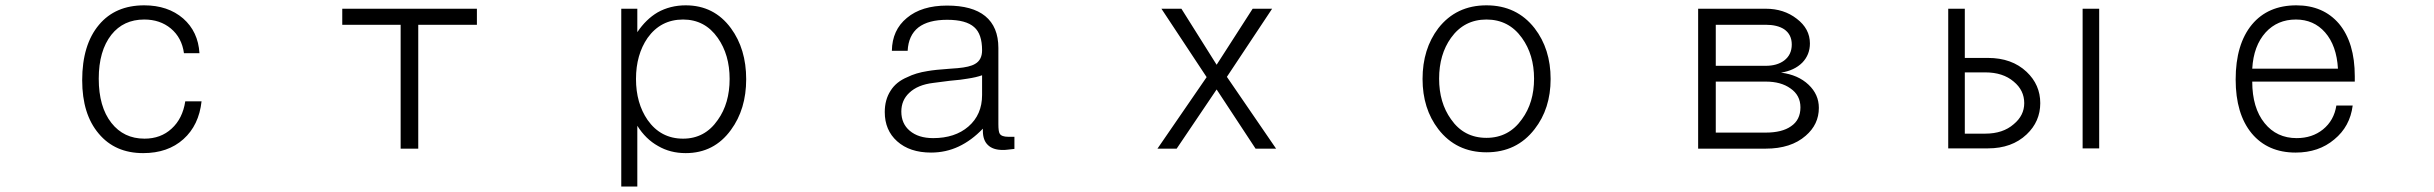

<svg xmlns="http://www.w3.org/2000/svg" viewBox="-20 -551 9040 713"><path d="M668 -174.8Q658.2 -110.4 617.2 -73.2Q577.1 -36.1 516.6 -36.1Q439.5 -36.1 393.6 -94.7Q346.7 -154.3 346.7 -258.8Q346.7 -362.3 393.6 -421.9Q438.5 -478.5 515.6 -478.5Q574.2 -478.5 614.3 -445.3Q655.3 -411.1 663.1 -353.5H720.7Q715.8 -433.6 660.2 -482.4Q603.5 -531.2 515.6 -531.2Q408.2 -531.2 347.7 -459Q285.2 -384.8 285.2 -252.9Q285.2 -127 346.7 -54.7Q407.2 17.6 511.7 17.6Q603.5 17.6 661.1 -34.2Q718.8 -85.9 728.5 -174.8Z M1467.8 1H1533.2V-459H1751V-518.6H1251V-459H1467.8Z M2287.1 141.6H2346.7V-84Q2377.9 -34.2 2423.8 -8.8Q2468.8 17.6 2526.4 17.6Q2631.8 17.6 2694.3 -68.4Q2751 -145.5 2751 -256.8Q2751 -369.1 2694.3 -446.3Q2631.8 -531.2 2526.4 -531.2Q2468.8 -531.2 2421.9 -504.9Q2378.9 -479.5 2346.7 -431.6V-518.6H2287.1ZM2516.6 -478.5Q2597.7 -478.5 2645.5 -410.2Q2689.5 -347.7 2689.5 -257.8Q2689.5 -167 2645.5 -105.5Q2597.7 -36.1 2516.6 -36.1Q2433.6 -36.1 2384.8 -105.5Q2341.8 -168 2341.8 -257.8Q2341.8 -347.7 2384.8 -410.2Q2433.6 -478.5 2516.6 -478.5Z M3629.9 -73.2V-65.4Q3629.9 -30.3 3648.4 -12.7Q3667 5.9 3704.1 5.9Q3713.9 5.9 3720.7 4.9Q3733.4 3.9 3747.1 2V-43H3724.6Q3699.2 -43 3692.4 -54.7Q3687.5 -62.5 3687.5 -89.8V-373Q3687.5 -451.2 3638.7 -491.2Q3590.8 -530.3 3497.1 -530.3Q3402.3 -530.3 3347.7 -484.4Q3293 -439.5 3292 -362.3H3350.6Q3353.5 -419.9 3390.6 -449.2Q3427.7 -477.5 3497.1 -477.5Q3567.4 -477.5 3597.7 -450.2Q3627 -424.8 3627 -364.3Q3627 -328.1 3600.6 -313.5Q3581.1 -301.8 3536.1 -297.9L3508.8 -295.9Q3452.1 -292 3424.8 -287.1Q3380.9 -280.3 3349.6 -264.6Q3307.6 -247.1 3287.1 -213.9Q3265.6 -180.7 3265.6 -134.8Q3265.6 -67.4 3311.5 -26.4Q3358.4 15.6 3437.5 15.6Q3492.2 15.6 3540 -6.8Q3587.9 -29.3 3629.9 -73.2ZM3627 -271.5V-198.2Q3627 -125 3576.2 -81.1Q3526.4 -38.1 3445.3 -38.1Q3390.6 -38.1 3358.4 -65.4Q3327.1 -91.8 3327.1 -136.7Q3327.1 -178.7 3356.4 -206.1Q3387.7 -236.3 3446.3 -243.2L3506.8 -251Q3552.7 -254.9 3572.3 -258.8Q3605.5 -263.7 3627 -271.5Z M4278.3 1H4349.6L4498 -218.8L4642.6 1H4718.8L4536.1 -265.6L4704.1 -518.6H4631.8L4498 -310.5L4367.2 -518.6H4293L4460.9 -264.6Z M5500 -531.2Q5387.7 -531.2 5321.3 -446.3Q5262.7 -369.1 5262.7 -257.8Q5262.7 -147.5 5321.3 -71.3Q5387.7 14.6 5500 14.6Q5612.3 14.6 5678.7 -71.3Q5738.3 -147.5 5738.3 -257.8Q5738.3 -369.1 5678.7 -446.3Q5612.3 -531.2 5500 -531.2ZM5500 -478.5Q5583 -478.5 5631.8 -410.2Q5676.8 -347.7 5676.8 -258.8Q5676.8 -169.9 5631.8 -108.4Q5583 -39.1 5500 -39.1Q5416 -39.1 5368.2 -108.4Q5324.2 -169.9 5324.2 -258.8Q5324.2 -348.6 5368.2 -410.2Q5417 -478.5 5500 -478.5Z M6286.1 1H6537.1Q6630.9 1 6685.5 -46.9Q6734.4 -88.9 6734.4 -150.4Q6734.4 -200.2 6696.3 -236.3Q6657.2 -273.4 6593.8 -281.2Q6643.6 -289.1 6672.9 -318.4Q6701.2 -347.7 6701.2 -389.6Q6701.2 -444.3 6652.3 -481.4Q6604.5 -518.6 6537.1 -518.6H6286.1ZM6537.1 -459Q6580.1 -459 6605.5 -442.4Q6633.8 -422.9 6633.8 -385.7Q6633.8 -347.7 6605.5 -326.2Q6579.1 -306.6 6537.1 -306.6H6351.6V-459ZM6351.6 -58.6V-248H6537.1Q6593.8 -248 6628.9 -222.7Q6666 -197.3 6666 -152.3Q6666 -105.5 6630.9 -82Q6597.7 -58.6 6537.1 -58.6Z M7214.8 0H7362.3Q7451.2 0 7505.9 -51.8Q7556.6 -99.6 7556.6 -168Q7556.6 -236.3 7505.9 -284.2Q7451.2 -335.9 7362.3 -335.9H7276.4V-518.6H7214.8ZM7276.4 -282.2H7352.5Q7418 -282.2 7458 -248Q7497.1 -215.8 7497.1 -168Q7497.1 -122.1 7458 -89.8Q7418 -54.7 7352.5 -54.7H7276.4ZM7713.9 -518.6V0H7775.4V-518.6Z M8343.8 -295.9Q8348.6 -380.9 8393.6 -430.7Q8437.5 -478.5 8505.9 -478.5Q8572.3 -478.5 8614.3 -430.7Q8657.2 -381.8 8662.1 -295.9ZM8343.8 -248H8724.6V-267.6Q8724.6 -392.6 8666 -462.9Q8607.4 -531.2 8507.8 -531.2Q8402.3 -531.2 8342.8 -460Q8282.2 -386.7 8282.2 -255.9Q8282.2 -127.9 8341.8 -55.7Q8401.4 15.6 8504.9 15.6Q8590.8 15.6 8648.4 -33.2Q8707 -81.1 8716.8 -159.2H8656.2Q8647.5 -103.5 8606.4 -70.3Q8566.4 -38.1 8508.8 -38.1Q8434.6 -38.1 8389.6 -93.8Q8343.8 -150.4 8343.8 -248Z"/></svg>

Font: DotumChe
Style: Regular
Weight: 400
Monospace: yes
Version: Version 2.21